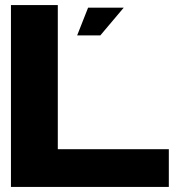

<svg xmlns="http://www.w3.org/2000/svg" viewBox="-20 -734 703 754"><path d="M643 0H23V-714H207V-148H643ZM326 -704H466L374 -595H283Z"/></svg>

Font: Non Bureau Extended
Style: Bold
Weight: 700
Width: 7
Designer: Jona Saucedo
Foundry: Non Foundry
Version: Version 1.000; ttfautohint (v1.8.4)